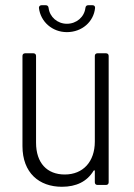

<svg xmlns="http://www.w3.org/2000/svg" viewBox="-20 -708 514 735"><path d="M236 -585C294 -585 339 -625 344 -678C344 -685 340 -688 334 -688H318C312 -688 308 -685 307 -678C303 -643 273 -617 236 -617C200 -617 170 -643 166 -678C165 -685 161 -688 155 -688H139C133 -688 129 -684 129 -678C135 -625 180 -585 236 -585ZM343 -494V-166C343 -89 298 -40 228 -40C160 -40 118 -84 118 -162V-494C118 -500 114 -504 108 -504H76C70 -504 66 -500 66 -494V-149C66 -46 130 7 217 7C272 7 313 -13 338 -54C340 -57 343 -57 343 -53V-10C343 -4 347 0 353 0H386C392 0 396 -4 396 -10V-494C396 -500 392 -504 386 -504H353C347 -504 343 -500 343 -494Z"/></svg>

Font: Barlow Semi Condensed Light
Style: Regular
Weight: 300
Width: 4
Designer: Jeremy Tribby
Foundry: Tribby Type
Version: Version 1.422;hotconv 1.0.109;makeotfexe 2.5.65596